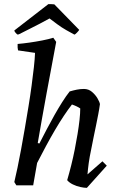

<svg xmlns="http://www.w3.org/2000/svg" viewBox="-20 -894 560 926"><path d="M399 12Q386 12 367.5 8Q349 4 331.5 -4.5Q314 -13 304 -25Q314 -59 323.5 -97Q333 -135 340.5 -173Q348 -211 354 -247.5Q360 -284 363.5 -315.5Q367 -347 367 -371Q360 -376 349.5 -381Q339 -386 327 -390Q309 -367 288 -335.5Q267 -304 245 -266.5Q223 -229 201.5 -189Q180 -149 159 -108L140 0H59L49 -16Q56 -45 64.5 -85.5Q73 -126 82 -175Q91 -224 100 -276.5Q109 -329 117.5 -381Q126 -433 132.5 -481.5Q139 -530 143.5 -570.5Q148 -611 149 -639L67 -651Q64 -664 65 -682Q90 -684 121.5 -688.5Q153 -693 184 -699Q215 -705 237 -712L251 -692Q228 -571 204.5 -443Q181 -315 162 -204L170 -202Q188 -237 206 -271.5Q224 -306 243 -339.5Q262 -373 280 -401.5Q298 -430 316 -453Q333 -458 350 -461.5Q367 -465 385 -465Q407 -465 423.5 -451Q440 -437 450 -420Q460 -403 462 -392Q459 -369 454 -343.5Q449 -318 443.5 -290.5Q438 -263 432 -235Q426 -202 419 -169.5Q412 -137 408 -108Q404 -79 402 -53L474 -116L495 -95ZM339 -727Q322 -736 300 -748.5Q278 -761 257 -776.5Q236 -792 219 -805Q197 -793 172.5 -780Q148 -767 122.5 -754.5Q97 -742 74 -730L66 -727Q62 -728 55.5 -735.5Q49 -743 49 -747L213 -874Q220 -874 227.5 -874Q235 -874 242 -873L362 -750Q360 -746 351.5 -737Q343 -728 339 -727Z"/></svg>

Font: Labrada Medium
Style: Italic
Weight: 500
Italic angle: -7°
Designer: Mercedes Jáuregui
Foundry: Omnibus-Type Team
Version: Version 1.000